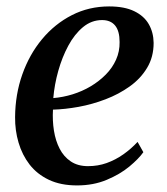

<svg xmlns="http://www.w3.org/2000/svg" viewBox="-20 -567 519 598"><path d="M426.5 -93Q412 -72.5 382.8 -48.2Q353.5 -24 312.2 -6.8Q271 10.5 220 10.5Q169 10.5 132.2 -7Q95.5 -24.5 72.2 -54.5Q49 -84.5 37.8 -122.8Q26.5 -161 27 -202.5Q27.5 -273 49.5 -335.2Q71.5 -397.5 111 -445Q150.5 -492.5 203.8 -519.8Q257 -547 320 -547Q367.5 -547 398 -532.2Q428.5 -517.5 443.2 -492Q458 -466.5 458.5 -433.5Q458.5 -389.5 438.2 -355.8Q418 -322 384 -297.8Q350 -273.5 308.8 -257.8Q267.5 -242 224.8 -234.2Q182 -226.5 145 -225.5Q143 -191.5 148 -160Q153 -128.5 165.8 -103.8Q178.5 -79 200.5 -64.2Q222.5 -49.5 254 -49.5Q285 -49.5 312.2 -59.2Q339.5 -69 363.8 -86Q388 -103 408.5 -125ZM298 -504.5Q265 -504.5 238.5 -482.5Q212 -460.5 192.8 -424.8Q173.5 -389 161.5 -346.2Q149.5 -303.5 146 -261.5Q176 -264 206 -273.2Q236 -282.5 262.5 -298.2Q289 -314 309.5 -334.8Q330 -355.5 341.5 -381.2Q353 -407 352.5 -436Q352.5 -470.5 338.5 -487.5Q324.5 -504.5 298 -504.5Z"/></svg>

Font: Merriweather 72pt Medium
Style: Italic
Weight: 500
Italic angle: -7.8°
Version: Version 2.101